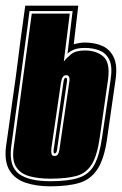

<svg xmlns="http://www.w3.org/2000/svg" viewBox="-28 -651 430 677"><path d="M149 6Q101 6 63 -6.5Q25 -19 6 -49.5Q-13 -80 -7 -133Q-2 -165 4 -210Q10 -255 16.5 -301Q23 -347 28 -382Q36 -447 44.5 -510.5Q53 -574 61 -631H248L232 -495Q240 -497 250 -499Q260 -501 271 -501Q306 -501 333 -489Q360 -477 373.5 -448Q387 -419 379 -367L350 -165Q340 -92 316 -55Q292 -18 251.5 -6Q211 6 149 6ZM149 -12Q214 -12 250.5 -24.5Q287 -37 305 -70.5Q323 -104 332 -167L362 -370Q369 -415 358 -439Q347 -463 324 -472.5Q301 -482 271 -482Q248 -482 234 -476.5Q220 -471 210 -462L228 -612H76Q69 -554 60.5 -494Q52 -434 44 -371Q35 -308 27 -248Q19 -188 11 -130Q4 -63 39.5 -37.5Q75 -12 149 -12ZM149 -21Q108 -21 76.5 -29.5Q45 -38 29.5 -61.5Q14 -85 20 -129L84 -603H218L197 -434Q207 -447 223 -460Q239 -473 271 -473Q312 -473 336.5 -451.5Q361 -430 353 -371L324 -168Q315 -103 295.5 -71.5Q276 -40 241 -30.5Q206 -21 149 -21ZM164 -101Q174 -101 177.5 -109Q181 -117 182 -127L216 -360Q221 -386 205 -386Q191 -386 187 -360L153 -127Q152 -117 153.5 -109Q155 -101 164 -101ZM165 -110Q160 -110 161 -122L196 -363Q198 -377 204 -377Q210 -377 208 -363L173 -122Q172 -115 169.5 -112.5Q167 -110 165 -110Z"/></svg>

Font: Alumni Sans Collegiate One
Style: Italic
Weight: 400
Italic angle: -8°
Designer: Robert E. Leuschke
Foundry: Robert E. Leuschke
Version: Version 1.100